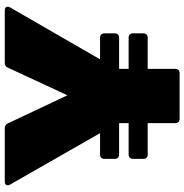

<svg xmlns="http://www.w3.org/2000/svg" viewBox="-4 -770 774 806"><g transform="rotate(-90 383.0 -367.0)"><path d="M269 -134V-18C269 -7 276 0 287 0H479C490 0 497 -7 497 -18V-134H628C639 -134 646 -141 646 -152V-196C646 -207 639 -214 628 -214H497V-254H628C639 -254 646 -261 646 -272V-316C646 -327 639 -334 628 -334H537L755 -712C762 -725 756 -734 742 -734H523C513 -734 506 -731 502 -721L386 -471L268 -721C264 -730 257 -734 247 -734H24C10 -734 4 -725 11 -712L227 -334H137C126 -334 119 -327 119 -316V-272C119 -261 126 -254 137 -254H269V-214H137C126 -214 119 -207 119 -196V-152C119 -141 126 -134 137 -134Z"/></g></svg>

Font: LINE Seed Sans TH Heavy
Style: Regular
Weight: 900
Designer: Dalton Maag Ltd | Thai characters by Cadson Demak Co.,Ltd.
Foundry: Dalton Maag Ltd
Version: Version 1.003